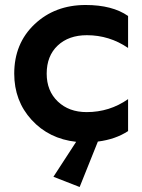

<svg xmlns="http://www.w3.org/2000/svg" viewBox="-20 -560 567 769"><path d="M493 -496V-368Q418 -419 328 -419Q255 -419 211 -377.5Q167 -336 167 -265Q167 -196 211.5 -153.5Q256 -111 327 -111Q419 -111 493 -163V-35Q443 -2 372 7L299 189L194 148L285 8Q176 -4 106.5 -80Q37 -156 37 -265Q37 -386 118.5 -463Q200 -540 323 -540Q430 -540 493 -496Z"/></svg>

Font: Roundo SemiBold
Style: Regular
Weight: 600
Designer: Namrata Goyal (Gurmukhi), Shiva Nallaperumal (Latin)
Foundry: Indian Type Foundry
Version: Version 1.000;PS 1.0;hotconv 1.0.88;makeotf.lib2.5.647800